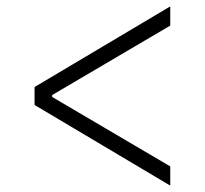

<svg xmlns="http://www.w3.org/2000/svg" viewBox="-20 -588 640 600"><path d="M88 -260V-316L512 -568V-508L143 -291V-285L512 -68V-8Z"/></svg>

Font: Plexus Sans Light
Style: Regular
Weight: 300
Version: Version 2.001;PS 002.001;hotconv 1.0.70;makeotf.lib2.5.58329